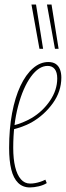

<svg xmlns="http://www.w3.org/2000/svg" viewBox="-20 -812 289 842"><path d="M39 -262Q59 -267 79 -275Q99 -283 118 -294Q167 -323 199 -370Q231 -417 231 -468Q231 -495 220 -509Q209 -523 189 -523Q150 -523 115.5 -475.5Q81 -428 59.5 -347Q38 -266 38 -164Q38 -115 46.5 -80Q55 -45 71.5 -26Q88 -7 112 -7Q123 -7 134 -9Q145 -11 156 -14.5Q167 -18 179 -24L185 -9Q171 0 150 5Q129 10 111 10Q80 10 59.5 -10Q39 -30 29.5 -68.5Q20 -107 20 -163Q20 -247 33 -316Q46 -385 69.5 -435Q93 -485 124.5 -512.5Q156 -540 192 -540Q212 -540 224.5 -531.5Q237 -523 243 -507.5Q249 -492 249 -472Q249 -411 211.5 -359Q174 -307 118 -275Q98 -264 77 -256.5Q56 -249 36 -244ZM153 -598 118 -792H138L169 -598ZM221 -598 186 -792H206L237 -598Z"/></svg>

Font: Georama
Style: Italic
Weight: 400
Width: 2
Italic angle: -9°
Designer: Jean-Baptiste Levee
Foundry: Production Type
Version: Version 1.000